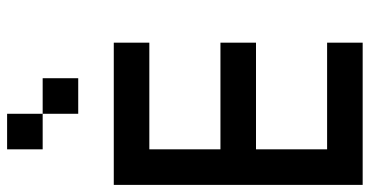

<svg xmlns="http://www.w3.org/2000/svg" viewBox="-270 -870 1040 540"><g transform="rotate(-90 250.0 -600.0)"><path d="M0 -100V-800H400V-700H100V-500H400V-400H100V-200H400V-100ZM100 -1100H200V-1000H100ZM200 -1000H300V-900H200Z"/></g></svg>

Font: GalmuriMono9 Regular
Style: Regular
Weight: 400
Designer: Lee Minseo (quiple)
Version: Version 2.399;hotconv 1.1.1;makeotfexe 2.6.0 DEVELOPMENT